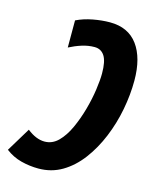

<svg xmlns="http://www.w3.org/2000/svg" viewBox="-141 -798 702 882"><g transform="rotate(15 209.5 -357.0)"><path d="M272 -724Q359 -724 404 -663Q449 -602 449 -494Q449 -427 435.5 -356Q422 -285 395 -219.5Q368 -154 329 -102Q290 -50 239.5 -20Q189 10 127 10Q85 10 44.5 -0.5Q4 -11 -30 -37L39 -151Q82 -117 122 -117Q159 -117 187 -145Q215 -173 235.5 -218Q256 -263 270 -313.5Q284 -364 290.5 -410.5Q297 -457 297 -487Q297 -545 280.5 -570.5Q264 -596 233 -596Q203 -596 173 -586.5Q143 -577 114 -562V-691Q149 -708 191.5 -716Q234 -724 272 -724Z"/></g></svg>

Font: Noto Sans ExtraCondensed ExtraBold
Style: Italic
Weight: 800
Width: 2
Italic angle: -12°
Designer: Monotype Design Team
Foundry: Monotype Imaging Inc.
Version: Version 2.013; ttfautohint (v1.8.4.7-5d5b)